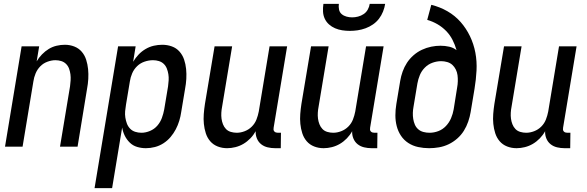

<svg xmlns="http://www.w3.org/2000/svg" viewBox="-20 -760 3040 995"><path d="M6 0 92 -520H183L170 -442Q181 -461 197.5 -478Q214 -495 233 -506.5Q252 -518 273.5 -523Q295 -528 316 -528Q342 -528 365 -519Q388 -510 403.5 -492Q419 -474 426.5 -450.5Q434 -427 436.5 -402Q439 -377 437.5 -351Q436 -325 431 -299L382 0H291L343 -313Q345 -328 346 -344Q347 -360 345 -375Q343 -390 338 -404Q333 -418 322.5 -428.5Q312 -439 297.5 -443.5Q283 -448 267 -448Q247 -448 225.5 -440Q204 -432 188.5 -416Q173 -400 164.5 -379.5Q156 -359 153 -338L97 0Z M470 215 592 -520H683L670 -440Q682 -460 698 -477Q714 -494 734.5 -506Q755 -518 777 -523Q799 -528 821 -528Q847 -528 870.5 -519.5Q894 -511 910 -493Q926 -475 934 -451.5Q942 -428 944.5 -402.5Q947 -377 945.5 -351Q944 -325 939 -299L919 -179Q916 -157 909 -134Q902 -111 891 -90Q880 -69 864 -50Q848 -31 827 -17.5Q806 -4 782.5 2Q759 8 736 8Q713 8 691 1.5Q669 -5 653 -20.5Q637 -36 627 -56Q617 -76 613 -99L561 215ZM713 -72Q735 -72 757.5 -81.5Q780 -91 795.5 -109Q811 -127 819 -149Q827 -171 831 -193L851 -313Q853 -328 854 -344Q855 -360 852.5 -375.5Q850 -391 844.5 -405Q839 -419 828.5 -429Q818 -439 803.5 -443.5Q789 -448 773 -448Q751 -448 729 -440.5Q707 -433 690.5 -417Q674 -401 665 -380Q656 -359 653 -338L633 -218Q630 -201 628.5 -184Q627 -167 629.5 -151Q632 -135 637.5 -120Q643 -105 654 -93.5Q665 -82 680.5 -77Q696 -72 713 -72Z M1157 8Q1131 8 1108 -1Q1085 -10 1069.5 -28Q1054 -46 1046.5 -69.5Q1039 -93 1036.5 -118Q1034 -143 1036 -169Q1038 -195 1042 -221L1092 -520H1183L1131 -207Q1128 -192 1127 -176Q1126 -160 1128 -145Q1130 -130 1135.5 -116Q1141 -102 1151 -91.5Q1161 -81 1176 -76.5Q1191 -72 1207 -72Q1227 -72 1248 -80Q1269 -88 1285 -104Q1301 -120 1309 -140.5Q1317 -161 1321 -182L1377 -520H1468L1398 -98Q1397 -93 1397.5 -88Q1398 -83 1401.5 -79Q1405 -75 1410 -73.5Q1415 -72 1420 -72H1436L1435 8H1406Q1386 8 1367 3.5Q1348 -1 1333.5 -12.5Q1319 -24 1311.5 -42Q1304 -60 1305 -80Q1294 -60 1277.5 -43Q1261 -26 1241.5 -14.5Q1222 -3 1200 2.5Q1178 8 1157 8Z M1657 8Q1631 8 1608 -1Q1585 -10 1569.5 -28Q1554 -46 1546.5 -69.5Q1539 -93 1536.5 -118Q1534 -143 1536 -169Q1538 -195 1542 -221L1592 -520H1683L1631 -207Q1628 -192 1627 -176Q1626 -160 1628 -145Q1630 -130 1635.5 -116Q1641 -102 1651 -91.5Q1661 -81 1676 -76.5Q1691 -72 1707 -72Q1727 -72 1748 -80Q1769 -88 1785 -104Q1801 -120 1809 -140.5Q1817 -161 1821 -182L1877 -520H1968L1898 -98Q1897 -93 1897.5 -88Q1898 -83 1901.5 -79Q1905 -75 1910 -73.5Q1915 -72 1920 -72H1936L1935 8H1906Q1886 8 1867 3.5Q1848 -1 1833.5 -12.5Q1819 -24 1811.5 -42Q1804 -60 1805 -80Q1794 -60 1777.5 -43Q1761 -26 1741.5 -14.5Q1722 -3 1700 2.5Q1678 8 1657 8ZM1793 -600Q1773 -600 1753.5 -603Q1734 -606 1716.5 -613.5Q1699 -621 1685 -633.5Q1671 -646 1663 -663Q1655 -680 1654 -700Q1653 -720 1656 -740H1736Q1734 -725 1737 -710.5Q1740 -696 1750.5 -687Q1761 -678 1775.5 -674Q1790 -670 1805 -670Q1820 -670 1835.5 -674Q1851 -678 1864.5 -687Q1878 -696 1886 -710.5Q1894 -725 1896 -740H1976Q1973 -720 1965 -700Q1957 -680 1944 -663Q1931 -646 1913 -633.5Q1895 -621 1874.5 -613.5Q1854 -606 1833.5 -603Q1813 -600 1793 -600Z M2204 8Q2175 8 2147 2Q2119 -4 2096 -19Q2073 -34 2058 -56.5Q2043 -79 2036 -106Q2029 -133 2029 -162Q2029 -191 2034 -221L2054 -341Q2058 -365 2066.5 -389Q2075 -413 2089 -434.5Q2103 -456 2123 -473.5Q2143 -491 2166.5 -502Q2190 -513 2214.5 -518Q2239 -523 2263 -523Q2286 -523 2308 -518Q2330 -513 2346 -500Q2338 -528 2325 -553.5Q2312 -579 2292 -599.5Q2272 -620 2247 -634.5Q2222 -649 2194 -657L2215 -735Q2260 -724 2299 -701.5Q2338 -679 2367 -646Q2396 -613 2415.5 -572.5Q2435 -532 2443.5 -487Q2452 -442 2449.5 -394.5Q2447 -347 2439 -299L2419 -179Q2415 -155 2406.5 -130Q2398 -105 2384 -82.5Q2370 -60 2349.5 -42Q2329 -24 2305 -12.5Q2281 -1 2255 3.5Q2229 8 2204 8ZM2206 -72Q2229 -72 2251.5 -80.5Q2274 -89 2291 -107Q2308 -125 2317.5 -147.5Q2327 -170 2331 -193L2349 -306Q2352 -322 2352.5 -338.5Q2353 -355 2351 -370.5Q2349 -386 2342 -400Q2335 -414 2324 -424Q2313 -434 2297.5 -438.5Q2282 -443 2266 -443Q2244 -443 2221.5 -435Q2199 -427 2182 -410Q2165 -393 2156 -371.5Q2147 -350 2143 -327L2123 -207Q2120 -191 2119.5 -175Q2119 -159 2121.5 -143.5Q2124 -128 2130 -114Q2136 -100 2147.5 -90Q2159 -80 2174.5 -76Q2190 -72 2206 -72Z M2657 8Q2631 8 2608 -1Q2585 -10 2569.5 -28Q2554 -46 2546.5 -69.5Q2539 -93 2536.5 -118Q2534 -143 2536 -169Q2538 -195 2542 -221L2592 -520H2683L2631 -207Q2628 -192 2627 -176Q2626 -160 2628 -145Q2630 -130 2635.5 -116Q2641 -102 2651 -91.5Q2661 -81 2676 -76.5Q2691 -72 2707 -72Q2727 -72 2748 -80Q2769 -88 2785 -104Q2801 -120 2809 -140.5Q2817 -161 2821 -182L2877 -520H2968L2898 -98Q2897 -93 2897.5 -88Q2898 -83 2901.5 -79Q2905 -75 2910 -73.5Q2915 -72 2920 -72H2936L2935 8H2906Q2886 8 2867 3.5Q2848 -1 2833.5 -12.5Q2819 -24 2811.5 -42Q2804 -60 2805 -80Q2794 -60 2777.5 -43Q2761 -26 2741.5 -14.5Q2722 -3 2700 2.5Q2678 8 2657 8Z"/></svg>

Font: Iosevka Curly Medium
Style: Italic
Weight: 500
Italic angle: -9°
Monospace: yes
Designer: Belleve Invis
Foundry: Belleve Invis
Version: Version 22.1.2; ttfautohint (v1.8.4)